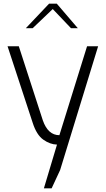

<svg xmlns="http://www.w3.org/2000/svg" viewBox="-20 -784 573 1041"><path d="M289 0Q251 -1 214.5 -27Q178 -53 157 -119L21 -533H82L212 -132Q240 -51 302 -51L452 -533H512L306 138L260 237H218ZM246 -764H288L402 -631H365L266 -735L157 -631H120Z"/></svg>

Font: Exo Light
Style: Regular
Weight: 300
Designer: Natanael Gama
Foundry: Natanael Gama
Version: Version 1.500; ttfautohint (v1.6)